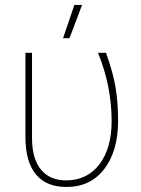

<svg xmlns="http://www.w3.org/2000/svg" viewBox="-20 -740 564 770"><path d="M108.4 -528.3V-183.1Q109.4 -101.6 144.8 -59.1Q180.2 -16.6 245.1 -16.6Q329.6 -16.6 378.7 -81.1Q427.7 -145.5 427.7 -253.9Q427.7 -394 373 -528.3H405.3Q434.1 -446.8 443.8 -387.2Q453.6 -327.6 453.6 -255.4Q453.6 -134.8 398.4 -62.5Q343.3 9.8 246.1 9.8Q165.5 9.8 123.8 -41Q82 -91.8 82 -189V-528.3ZM278.3 -720.2H309.1L258.8 -586.9H232.9Z"/></svg>

Font: Roboto Thin
Style: Regular
Weight: 250
Designer: Google
Version: Version 2.134; 2016